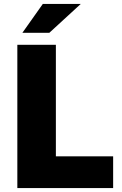

<svg xmlns="http://www.w3.org/2000/svg" viewBox="-20 -949 618 969"><path d="M67.5 0V-723H262V-160H551V0ZM93 -783.5 196 -929H387.5L229 -783.5Z"/></svg>

Font: Public Sans Thin Black
Style: Regular
Weight: 900
Version: Version 2.001